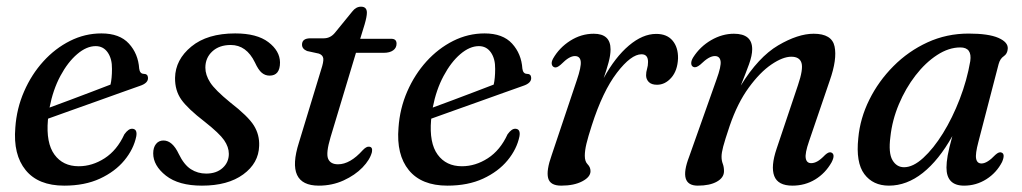

<svg xmlns="http://www.w3.org/2000/svg" viewBox="-20 -560 3136 589"><path d="M398 -141.5Q390 -102.5 361.5 -68Q333 -33.5 286.5 -12Q240 9.5 177 9.5Q97.5 9.5 58.8 -38Q20 -85.5 27 -168.5Q31 -227 53.8 -279.2Q76.5 -331.5 112.8 -371.5Q149 -411.5 194.8 -434.5Q240.5 -457.5 291 -457.5Q347 -457.5 375.5 -426.2Q404 -395 407 -349.5Q409 -334 420.5 -333.5Q433.5 -333.5 434 -321.5Q435 -305 409 -296.5Q387 -289 351.2 -276Q315.5 -263 274.5 -248.5Q233.5 -234 194.5 -220Q155.5 -206 127.5 -196Q127 -194 127 -192Q121 -121.5 147 -85.8Q173 -50 221.5 -50Q263 -50 301 -74.5Q339 -99 361.5 -148Q374.5 -166 386 -165Q402 -164 398 -141.5ZM273.5 -418.5Q245.5 -418.5 216.8 -394Q188 -369.5 165.2 -327Q142.5 -284.5 132 -230Q159.5 -240 193.5 -252.8Q227.5 -265.5 260.8 -278.2Q294 -291 319 -300.5Q323.5 -319.5 323.5 -348.5Q324 -379.5 310.5 -399Q297 -418.5 273.5 -418.5Z M612.5 -27.5Q644 -27.5 663 -44.8Q682 -62 682 -88Q682 -109 667.5 -130Q653 -151 608 -186.5Q556 -226.5 536.2 -254.5Q516.5 -282.5 517 -321Q518 -377 567 -417.2Q616 -457.5 701.5 -457.5Q768 -457.5 803.2 -430.8Q838.5 -404 839 -368.5Q839 -328 807 -328Q793.5 -328 783 -336.8Q772.5 -345.5 762 -368.5Q736 -422 688 -422Q652.5 -422 631.2 -402.2Q610 -382.5 610 -352.5Q610 -330 624.8 -307Q639.5 -284 686 -246Q741 -203.5 758.8 -175Q776.5 -146.5 775 -112.5Q773.5 -59.5 726.2 -25Q679 9.5 599.5 9.5Q528 9.5 489 -21.2Q450 -52 450 -89.5Q450 -107.5 458.5 -118.2Q467 -129 481.5 -129Q509 -129 528.5 -87.5Q544.5 -54.5 565.5 -41Q586.5 -27.5 612.5 -27.5Z M958.5 -395.5 922 -403.5Q906.5 -410 906.5 -423Q906.5 -442.5 932.5 -442.5H973.5Q993.5 -442.5 1007.5 -459.5L1060.5 -524.5Q1072 -539.5 1087.5 -539.5Q1105.5 -539.5 1105.5 -521Q1105.5 -509 1098.5 -485L1085 -441H1180.5Q1196.5 -441 1196.5 -426Q1196.5 -413 1186 -405.5Q1175.5 -398 1157.5 -398H1072L994 -139Q979.5 -90.5 986.5 -73.2Q993.5 -56 1017 -56Q1054 -56 1093 -99.5Q1104 -111 1112 -110Q1124 -109.5 1121 -93.5Q1115 -70 1092 -46.2Q1069 -22.5 1034 -6.5Q999 9.5 958 9.5Q855 9.5 897 -122.5L965 -346Q973 -370 971.8 -380.5Q970.5 -391 958.5 -395.5Z M1573.5 -141.5Q1565.5 -102.5 1537 -68Q1508.5 -33.5 1462 -12Q1415.5 9.5 1352.5 9.5Q1273 9.5 1234.2 -38Q1195.5 -85.5 1202.5 -168.5Q1206.5 -227 1229.2 -279.2Q1252 -331.5 1288.2 -371.5Q1324.5 -411.5 1370.2 -434.5Q1416 -457.5 1466.5 -457.5Q1522.5 -457.5 1551 -426.2Q1579.5 -395 1582.5 -349.5Q1584.5 -334 1596 -333.5Q1609 -333.5 1609.5 -321.5Q1610.5 -305 1584.5 -296.5Q1562.5 -289 1526.8 -276Q1491 -263 1450 -248.5Q1409 -234 1370 -220Q1331 -206 1303 -196Q1302.5 -194 1302.5 -192Q1296.5 -121.5 1322.5 -85.8Q1348.5 -50 1397 -50Q1438.5 -50 1476.5 -74.5Q1514.5 -99 1537 -148Q1550 -166 1561.5 -165Q1577.5 -164 1573.5 -141.5ZM1449 -418.5Q1421 -418.5 1392.2 -394Q1363.5 -369.5 1340.8 -327Q1318 -284.5 1307.5 -230Q1335 -240 1369 -252.8Q1403 -265.5 1436.2 -278.2Q1469.5 -291 1494.5 -300.5Q1499 -319.5 1499 -348.5Q1499.5 -379.5 1486 -399Q1472.5 -418.5 1449 -418.5Z M1681 -353.5Q1674.5 -355.5 1672.8 -362.5Q1671 -369.5 1676.5 -380Q1695.5 -413.5 1729.2 -435Q1763 -456.5 1801.5 -456.5Q1853 -456.5 1853 -408.5Q1853 -391 1847 -368.8Q1841 -346.5 1832 -320.5Q1867 -384.5 1909.2 -420.2Q1951.5 -456 1993 -456Q2026 -456 2043.2 -435.5Q2060.5 -415 2060 -381Q2058.5 -343.5 2039.5 -321.8Q2020.5 -300 1995.5 -300Q1978.5 -300 1970.2 -308.5Q1962 -317 1962 -329Q1962 -339 1965 -348.8Q1968 -358.5 1968 -370Q1968 -393.5 1948 -393.5Q1916 -393.5 1872.5 -336.8Q1829 -280 1795.5 -175.5Q1784 -140 1779 -119Q1774 -98 1774 -82Q1774 -64.5 1782.8 -55.8Q1791.5 -47 1791.5 -35Q1791.5 -17 1766.2 -3.8Q1741 9.5 1701.5 9.5Q1667.5 9.5 1661.5 -13.8Q1655.5 -37 1672.5 -84.5L1749.5 -314Q1763.5 -355 1761.5 -371.5Q1759.5 -388 1743.5 -388Q1735 -388 1725 -382.2Q1715 -376.5 1700 -361.5Q1688 -351 1681 -353.5Z M2107.5 -354.5Q2101 -357 2100.5 -365.2Q2100 -373.5 2106.5 -384Q2127.5 -417 2161.5 -436.8Q2195.5 -456.5 2231.5 -456.5Q2287.5 -456.5 2287.5 -409Q2287.5 -390 2277.8 -363Q2268 -336 2252.5 -297.5Q2306.5 -385 2367.2 -420.8Q2428 -456.5 2476 -456.5Q2532 -456.5 2540.2 -417.5Q2548.5 -378.5 2525.5 -313L2462 -127Q2449 -89.5 2451.8 -74.5Q2454.5 -59.5 2468.5 -59.5Q2477.5 -59.5 2487.2 -64.8Q2497 -70 2511.5 -85Q2523 -95.5 2530.5 -92Q2543.5 -86 2531 -62Q2512 -28.5 2480.8 -9.5Q2449.5 9.5 2411 9.5Q2366.5 9.5 2355.2 -20Q2344 -49.5 2362.5 -104L2428 -299Q2444.5 -347.5 2438.8 -366.8Q2433 -386 2407.5 -386Q2381.5 -386 2346.5 -362.2Q2311.5 -338.5 2277 -291.2Q2242.5 -244 2218.5 -174Q2203.5 -129.5 2198.5 -110.2Q2193.5 -91 2193.5 -79.5Q2193.5 -67.5 2197.2 -57.8Q2201 -48 2201 -35Q2201 -15 2179.2 -2.8Q2157.5 9.5 2120.5 9.5Q2060 9.5 2094 -79L2178 -316Q2193 -357 2190.5 -372.5Q2188 -388 2173 -388Q2164 -388 2153.5 -382Q2143 -376 2128 -361.5Q2115 -351 2107.5 -354.5Z M2981.5 -125Q2971.5 -87.5 2974.5 -73Q2977.5 -58.5 2991 -58.5Q3008.5 -58.5 3033.5 -85Q3045 -95.5 3052.5 -92Q3064.5 -87.5 3054 -63Q3037 -30 3005.8 -10.2Q2974.5 9.5 2937.5 9.5Q2883.5 9.5 2883.5 -46Q2883.5 -61.5 2887.2 -83Q2891 -104.5 2901.5 -142.5Q2860 -68.5 2810.8 -29.5Q2761.5 9.5 2707 9.5Q2658 9.5 2631.5 -26Q2605 -61.5 2613 -136.5Q2618.5 -197 2646.8 -254Q2675 -311 2720.8 -357Q2766.5 -403 2825.2 -430Q2884 -457 2951.5 -457Q3012.5 -457 3042.8 -443.8Q3073 -430.5 3071.5 -410.5Q3070.5 -395 3059.2 -387.5Q3048 -380 3043.5 -363.5ZM2711.5 -140.5Q2705 -90.5 2717.8 -68.8Q2730.5 -47 2753.5 -47Q2781 -47 2812.2 -75.5Q2843.5 -104 2872.8 -151.2Q2902 -198.5 2924.2 -256.2Q2946.5 -314 2956.5 -372.5Q2962.5 -414.5 2926 -414.5Q2890.5 -414.5 2854.8 -391.2Q2819 -368 2788.5 -328.5Q2758 -289 2737.5 -240.2Q2717 -191.5 2711.5 -140.5Z"/></svg>

Font: Fraunces 72pt S050
Style: Italic
Weight: 400
Italic angle: -16°
Version: Version 1.000; ttfautohint (v1.8.3)